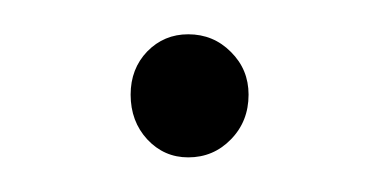

<svg xmlns="http://www.w3.org/2000/svg" viewBox="-20 -84 221 112"><path d="M89.8 -64Q104.5 -64 114.7 -53.7Q125 -43.5 125 -28.8Q125 -13.2 114.7 -2.7Q104.5 7.8 89.8 7.8Q75.7 7.8 65.9 -2.7Q56.2 -13.2 56.2 -28.8Q56.2 -43.9 65.9 -54Q75.7 -64 89.8 -64Z"/></svg>

Font: Montserrat-Arabic ExtraLight
Style: Regular
Weight: 275
Designer: Mohamed Gaber
Foundry: Kief Type Foundry
Version: Version 5.008;PS 005.008;hotconv 1.0.88;makeotf.lib2.5.64775